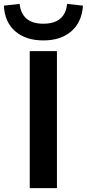

<svg xmlns="http://www.w3.org/2000/svg" viewBox="-58 -968 447 988"><path d="M95 0V-705H235V0ZM165 -760Q75 -760 20.5 -807Q-34 -854 -38 -939L43 -948Q48 -899 78 -872.5Q108 -846 165 -846Q222 -846 252.5 -872.5Q283 -899 287 -948L369 -939Q363 -854 309 -807Q255 -760 165 -760Z"/></svg>

Font: Nunito Sans 10pt SemiExpanded
Style: Bold
Weight: 700
Width: 6
Designer: Vernon Adams
Foundry: Vernon Adams
Version: Version 3.101;gftools[0.9.27]